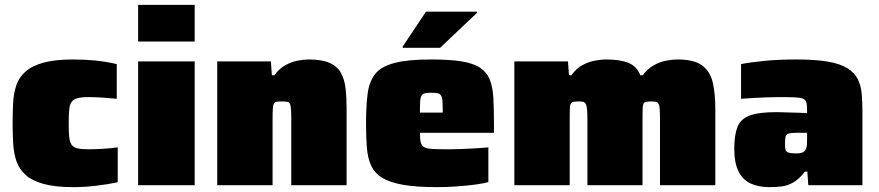

<svg xmlns="http://www.w3.org/2000/svg" viewBox="-20 -763 3621 791"><path d="M282 8Q208 8 160.5 -5Q113 -18 86.5 -41.5Q60 -65 48.5 -97Q37 -129 34.5 -169Q32 -209 32 -254Q32 -298 34 -338Q36 -378 47 -411Q58 -444 85 -468Q112 -492 159.5 -505Q207 -518 282 -518Q330 -518 374 -513.5Q418 -509 461 -499V-356Q442 -358 408.5 -360.5Q375 -363 345 -363Q316 -363 299.5 -358.5Q283 -354 275 -343Q267 -332 265 -310.5Q263 -289 263 -255Q263 -221 265 -200Q267 -179 274.5 -167.5Q282 -156 298.5 -152Q315 -148 345 -148Q371 -148 405 -150Q439 -152 465 -156V-12Q421 -3 374 2.5Q327 8 282 8Z M549 -592V-743H782V-592ZM549 0V-510H782V0Z M875 0V-510H1096L1100 -453H1110Q1130 -480 1155 -494Q1180 -508 1205.5 -513Q1231 -518 1252 -518Q1305 -518 1336.5 -504.5Q1368 -491 1383.5 -464.5Q1399 -438 1403.5 -400Q1408 -362 1408 -314V0H1180V-268Q1180 -297 1179 -312.5Q1178 -328 1174.5 -335Q1171 -342 1163.5 -343.5Q1156 -345 1143 -345Q1129 -345 1120.5 -344Q1112 -343 1108.5 -336.5Q1105 -330 1104 -315Q1103 -300 1103 -273V0Z M1781 8Q1696 8 1641.5 -1.5Q1587 -11 1555.5 -30Q1524 -49 1509.5 -80Q1495 -111 1491.5 -154Q1488 -197 1488 -254Q1488 -326 1494.5 -376.5Q1501 -427 1525.5 -458Q1550 -489 1605 -503.5Q1660 -518 1755 -518Q1834 -518 1882.5 -510Q1931 -502 1958.5 -483.5Q1986 -465 1998 -434.5Q2010 -404 2012.5 -359.5Q2015 -315 2015 -254V-216H1710Q1710 -190 1713.5 -176Q1717 -162 1729 -156Q1741 -150 1766 -149Q1791 -148 1835 -148Q1853 -148 1878.5 -149Q1904 -150 1933 -151.5Q1962 -153 1992 -156V-13Q1972 -7 1937.5 -2.5Q1903 2 1862 5Q1821 8 1781 8ZM1804 -281V-299Q1804 -329 1803 -345.5Q1802 -362 1797 -369.5Q1792 -377 1782.5 -379Q1773 -381 1756 -381Q1741 -381 1731.5 -379Q1722 -377 1717 -369.5Q1712 -362 1711 -345.5Q1710 -329 1710 -299H1822ZM1639 -566V-571L1735 -715H1945V-710L1793 -566Z M2099 0V-510H2320L2324 -453H2334Q2354 -481 2379 -494.5Q2404 -508 2430 -513Q2456 -518 2476 -518Q2537 -518 2570.5 -503.5Q2604 -489 2618 -453H2628Q2648 -480 2673 -494Q2698 -508 2724 -513Q2750 -518 2771 -518Q2839 -518 2872.5 -493.5Q2906 -469 2916.5 -423Q2927 -377 2927 -312V0H2699V-268Q2699 -297 2698 -312.5Q2697 -328 2693 -335Q2689 -342 2682.5 -343.5Q2676 -345 2664 -345Q2650 -345 2642 -343.5Q2634 -342 2631 -335.5Q2628 -329 2627.5 -314.5Q2627 -300 2627 -273V0H2400V-268Q2400 -297 2398.5 -312.5Q2397 -328 2393 -335Q2389 -342 2382.5 -343.5Q2376 -345 2364 -345Q2351 -345 2343 -343.5Q2335 -342 2331.5 -335.5Q2328 -329 2327.5 -314.5Q2327 -300 2327 -273V0Z M3151 8Q3104 8 3071.5 -7.5Q3039 -23 3022 -58Q3005 -93 3005 -149Q3005 -206 3018 -239.5Q3031 -273 3068.5 -287Q3106 -301 3178 -301Q3186 -301 3201 -300.5Q3216 -300 3234.5 -299.5Q3253 -299 3271.5 -298.5Q3290 -298 3305 -297V-313Q3305 -332 3301.5 -342.5Q3298 -353 3287 -357Q3276 -361 3253 -362Q3230 -363 3192 -363Q3168 -363 3140.5 -362Q3113 -361 3085.5 -359.5Q3058 -358 3033 -356V-499Q3074 -507 3132 -512.5Q3190 -518 3262 -518Q3341 -518 3391.5 -509Q3442 -500 3471 -482Q3500 -464 3513.5 -437.5Q3527 -411 3530 -377Q3533 -343 3533 -301V0H3310L3306 -56H3296Q3272 -25 3248.5 -11.5Q3225 2 3201 5Q3177 8 3151 8ZM3260 -131Q3272 -131 3280.5 -133Q3289 -135 3293.5 -139.5Q3298 -144 3301 -151Q3304 -158 3304.5 -167.5Q3305 -177 3305 -189V-216H3262Q3240 -216 3229.5 -213Q3219 -210 3216.5 -200.5Q3214 -191 3214 -169Q3214 -155 3216 -146.5Q3218 -138 3228 -134.5Q3238 -131 3260 -131Z"/></svg>

Font: Saira SemiExpanded Black
Style: Regular
Weight: 900
Width: 6
Designer: Hector Gatti with collaboration of the Omnibus-Type team
Foundry: Omnibus-Type
Version: Version 1.101